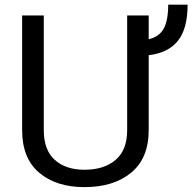

<svg xmlns="http://www.w3.org/2000/svg" viewBox="-20 -776 808 807"><path d="M335 10.5Q216 10.5 144.5 -50.2Q73 -111 73 -229V-711H164V-229Q164 -145.5 210.2 -104Q256.5 -62.5 335 -62.5Q417.5 -62.5 466 -104Q514.5 -145.5 514.5 -229V-711H605V-611Q648.5 -621 667.8 -655.2Q687 -689.5 687 -756.5H768.5Q768.5 -655.5 727.8 -604.5Q687 -553.5 605 -544V-229Q605 -111 531.2 -50.2Q457.5 10.5 335 10.5Z"/></svg>

Font: Roberto Sans
Style: Regular
Weight: 400
Designer: Google (font) & Cristiano Sobral (main changes)
Version: Version 1.500; ttfautohint (v1.8.4.7-5d5b-dirty)